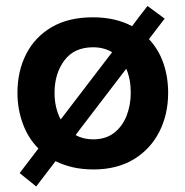

<svg xmlns="http://www.w3.org/2000/svg" viewBox="-20 -570 637 660"><path d="M104.5 71 47.5 25Q64.5 2.5 80.5 -18.2Q96.5 -39 112 -59.5Q76 -96 58 -146Q40 -196 40 -251Q40 -325.5 70 -384.2Q100 -443 157.8 -476.8Q215.5 -510.5 299 -510.5Q338.5 -510.5 372.2 -502.8Q406 -495 434 -480Q447 -497.5 460.2 -514.8Q473.5 -532 487 -549.5L546 -506Q532 -488 518.8 -470.5Q505.5 -453 492 -435.5Q525 -400.5 541.5 -353.2Q558 -306 558 -251Q558 -176.5 527.5 -116.8Q497 -57 439.5 -22.2Q382 12.5 301 12.5Q263 12.5 230.5 5Q198 -2.5 171 -16Q154.5 5.5 138 27Q121.5 48.5 104.5 71ZM167.5 -251Q167.5 -199.5 188.5 -159.5Q191.5 -163.5 194.5 -167L339 -356Q351.5 -372 365.5 -390.5Q337 -407.5 300 -407.5Q235 -407.5 201.2 -362.2Q167.5 -317 167.5 -251ZM300 -91Q344 -91 372.8 -113.8Q401.5 -136.5 415.5 -173Q429.5 -209.5 429.5 -251Q429.5 -298 414 -333.5Q405 -322 397 -311.5L250.5 -120Q245.5 -113 240 -105.5Q266.5 -91 300 -91Z"/></svg>

Font: Commissioner SemiBold
Style: Regular
Weight: 600
Designer: Kostas Bartsokas
Foundry: Kostas Bartsokas
Version: Version 1.000; ttfautohint (v1.8.3)